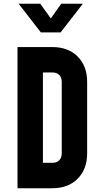

<svg xmlns="http://www.w3.org/2000/svg" viewBox="-20 -1000 541 1020"><path d="M73 0V-750H258Q343 -750 393 -699.2Q443 -648.5 443 -565V-185Q443 -102 393 -51Q343 0 258 0ZM208 -135H258Q282 -135 295 -148.8Q308 -162.5 308 -185V-565Q308 -587.5 295 -601.2Q282 -615 258 -615H208ZM197 -828 79 -980H194L250 -902L305 -980H420L302 -828Z"/></svg>

Font: Mohave Light
Style: Bold
Weight: 700
Version: Version 2.003